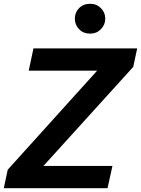

<svg xmlns="http://www.w3.org/2000/svg" viewBox="-27 -996 746 1016"><path d="M450 -818Q414 -818 391.5 -841.5Q369 -865 369 -897Q369 -930 391.5 -953Q414 -976 450 -976Q484 -976 507 -953Q530 -930 530 -897Q530 -865 507 -841.5Q484 -818 450 -818ZM-7 0 14 -98 487 -622H125L150 -740H699L678 -642L203 -118H568L542 0Z"/></svg>

Font: Be Vietnam Pro SemiBold
Style: Italic
Weight: 600
Italic angle: -12°
Designer: Lam Bao, Tony Le, Vietanh Nguyen
Foundry: Yellow Type Foundry
Version: Version 1.002; ttfautohint (v1.8.3)